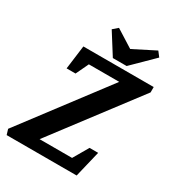

<svg xmlns="http://www.w3.org/2000/svg" viewBox="-208 -909 938 1024"><g transform="rotate(30 260.5 -397.5)"><path d="M-10 0 -20 -33 368 -546H181L144 -468H89L108 -614H541V-581L153 -69H353L407 -162H460L421 0ZM275 -639 193 -769 223 -795 331 -727 465 -795 488 -765 360 -639Z"/></g></svg>

Font: Manuale
Style: Italic
Weight: 400
Italic angle: -11°
Designer: Eduardo Tunni / Pablo Cosgaya
Foundry: Eduardo Tunni / Pablo Cosgaya
Version: Version 1.002